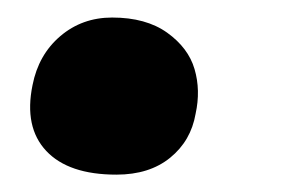

<svg xmlns="http://www.w3.org/2000/svg" viewBox="-20 -164 341 219"><path d="M112.8 35.2Q58.1 35.2 32.7 8.1Q7.3 -19 17.1 -66.9Q23.9 -101.6 48.8 -122.8Q73.7 -144 107.9 -144Q146.5 -144 170.7 -126.7Q194.8 -109.4 201.9 -85.2Q209 -61 203.1 -34.2Q197.8 -3.4 174.1 15.9Q150.4 35.2 112.8 35.2Z"/></svg>

Font: Shantell Sans Bouncy
Style: Italic
Weight: 600
Italic angle: -11.31°
Designer: Stephen Nixon, Anya Danilova, Shantell Martin
Foundry: Arrow Type
Version: Version 1.006;[9816181b4]